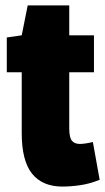

<svg xmlns="http://www.w3.org/2000/svg" viewBox="-20 -677 388 707"><path d="M210 10Q136 10 98 -37.5Q60 -85 60 -187V-411H5V-539L60 -547L82 -657H235V-547H326V-411H235V-205Q235 -170 245 -158.5Q255 -147 274 -147Q292 -147 322 -154L347 -15Q310 0 275 5Q240 10 210 10Z"/></svg>

Font: Georama SemiCondensed ExtraBold
Style: Regular
Weight: 800
Width: 4
Designer: Jean-Baptiste Levee
Foundry: Production Type
Version: Version 1.000